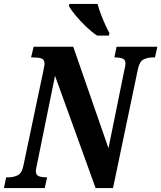

<svg xmlns="http://www.w3.org/2000/svg" viewBox="-40 -950 815 970"><path d="M-20 0 -9 -54H2Q27 -54 48.5 -64Q70 -74 78 -112L179 -592Q181 -605 183 -613.5Q185 -622 185 -628Q185 -649 169.5 -654.5Q154 -660 128 -660H117L130 -714H330L508 -201L588 -595Q590 -604 592 -613.5Q594 -623 594 -628Q594 -649 578.5 -654.5Q563 -660 544 -660H538L549 -714H755L743 -660H732Q707 -660 686 -650Q665 -640 657 -602L531 0H443L238 -567L147 -120Q141 -93 141 -86Q141 -65 157 -59.5Q173 -54 193 -54H198L186 0ZM451 -770Q425 -787 395.5 -815Q366 -843 342 -872Q318 -901 308 -920L311 -930H453Q459 -906 470 -877.5Q481 -849 492.5 -823.5Q504 -798 513 -783L510 -770Z"/></svg>

Font: Noto Serif ExtraCondensed ExtraBold
Style: Italic
Weight: 800
Width: 2
Italic angle: -12°
Designer: Monotype Design Team
Foundry: Monotype Imaging Inc.
Version: Version 2.013